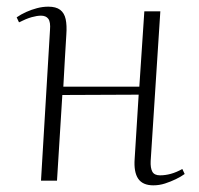

<svg xmlns="http://www.w3.org/2000/svg" viewBox="-20 -542 597 576"><path d="M396 -258 167 -257 151 0H103L130 -452Q132 -476 125 -485.5Q118 -495 103 -495Q91 -495 75 -490.5Q59 -486 37 -475L30 -490Q43 -499 58.5 -506Q74 -513 91 -517.5Q108 -522 125 -522Q148 -522 160.5 -512.5Q173 -503 177 -484.5Q181 -466 179 -438Q177 -405 174.5 -363Q172 -321 170 -282H398L413 -508H461L432 -59Q431 -38 437 -27Q443 -16 460 -16Q476 -16 492.5 -20.5Q509 -25 527 -35L534 -20Q523 -12 507.5 -4.5Q492 3 475 8.5Q458 14 440 14Q408 14 394.5 -6Q381 -26 384 -66Z"/></svg>

Font: Literata 60pt ExtraLight
Style: Italic
Weight: 250
Italic angle: -2°
Designer: Latin by Veronika Burian and Jose Scaglione. Greek by Irene Vlachou. Cyrillic by Vera Evstafieva
Foundry: TypeTogether
Version: Version 3.103;gftools[0.9.29]